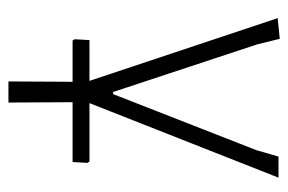

<svg xmlns="http://www.w3.org/2000/svg" viewBox="-134 -364 683 455"><g transform="rotate(90 207.5 -136.5)"><path d="M76 33 73 28 75 -7H363L366 -2L364 33ZM173 185 174 0 23 -453 72 -458 85 -405 198 -63H203L336 -403L351 -455H401L222 -1L223 185Z"/></g></svg>

Font: t
Style: Regular
Weight: 300
Designer: Juan Pablo del Peral
Foundry: Huerta Tipografica
Version: Version 2.004; ttfautohint (v1.8.1)